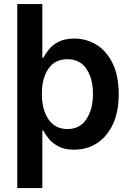

<svg xmlns="http://www.w3.org/2000/svg" viewBox="-20 -748 664 972"><path d="M355.5 9.8Q308.6 9.8 277.6 -6.1Q246.6 -22 228 -44.4Q209.5 -66.9 199.7 -86.4H194.3V204.1H67.4V-727.5H194.3V-455.6H199.7Q209 -474.6 227.1 -497.3Q245.1 -520 276.4 -536.4Q307.6 -552.7 356 -552.7Q418.9 -552.7 470 -520.5Q521 -488.3 551 -425.5Q581.1 -362.8 581.1 -272Q581.1 -182.1 551.5 -119.1Q522 -56.2 471.2 -23.2Q420.4 9.8 355.5 9.8ZM321.3 -94.7Q384.8 -94.7 417.7 -145.3Q450.7 -195.8 450.7 -272.5Q450.7 -348.6 418.2 -398.4Q385.7 -448.2 321.3 -448.2Q258.3 -448.2 225.1 -400.1Q191.9 -352.1 191.9 -272.5Q191.9 -192.9 225.6 -143.8Q259.3 -94.7 321.3 -94.7Z"/></svg>

Font: Inter-SemiBold
Style: Regular
Weight: 600
Designer: Rasmus Andersson
Foundry: rsms
Version: Version 4.000;git-a52131595